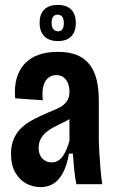

<svg xmlns="http://www.w3.org/2000/svg" viewBox="-20 -753 474 785"><path d="M146 12Q115 12 87.5 -2.5Q60 -17 42.5 -47.5Q25 -78 25 -124Q25 -161 37.5 -188Q50 -215 71 -233.5Q92 -252 119.5 -266Q147 -280 177 -293Q203 -303 222.5 -313Q242 -323 253 -338.5Q264 -354 264 -379Q264 -396 258.5 -411Q253 -426 241 -436Q229 -446 210 -446Q193 -446 179 -436Q165 -426 158 -403.5Q151 -381 155 -343L42 -351Q38 -397 48 -432.5Q58 -468 81 -492.5Q104 -517 138 -529Q172 -541 217 -541Q263 -541 294.5 -528Q326 -515 346 -489.5Q366 -464 375 -427Q384 -390 384 -341V-192Q384 -165 386 -130.5Q388 -96 391 -61.5Q394 -27 398 0H292Q286 -33 283 -63Q280 -93 278 -125H262Q254 -79 238.5 -48.5Q223 -18 200 -3Q177 12 146 12ZM191 -89Q205 -89 216.5 -95.5Q228 -102 236.5 -114Q245 -126 252 -142.5Q259 -159 264 -178V-293L296 -294Q286 -280 270.5 -270Q255 -260 237 -251.5Q219 -243 201.5 -234Q184 -225 170 -213.5Q156 -202 147 -186Q138 -170 138 -148Q138 -120 153.5 -104.5Q169 -89 191 -89ZM217 -585Q181 -585 161.5 -604.5Q142 -624 142 -660Q142 -696 161.5 -714.5Q181 -733 216 -733Q252 -733 271 -714Q290 -695 290 -659Q290 -623 271 -604Q252 -585 217 -585ZM217 -625Q230 -625 235.5 -634Q241 -643 241 -658Q241 -676 234.5 -684.5Q228 -693 215 -693Q203 -693 197 -684Q191 -675 191 -660Q191 -643 198 -634Q205 -625 217 -625Z"/></svg>

Font: Bricolage Grotesque Condensed SemiBold
Style: Regular
Weight: 600
Width: 3
Designer: Mathieu Triay
Foundry: Atelier Triay
Version: Version 1.000;gftools[0.9.30]